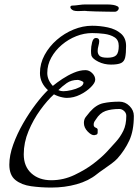

<svg xmlns="http://www.w3.org/2000/svg" viewBox="-20 -767 628 865"><path d="M583 -245Q583 -178 562.5 -134Q542 -90 509 -53Q500 -43 482 -29.5Q464 -16 445.5 -3.5Q427 9 416 18Q379 48 325.5 63Q272 78 211 78Q164 78 120.5 72Q77 66 49.5 44Q22 22 22 -25Q22 -67 39.5 -115.5Q57 -164 84 -211Q111 -258 141 -297.5Q171 -337 196 -361Q179 -376 169.5 -395.5Q160 -415 160 -438Q160 -481 181 -519.5Q202 -558 236 -587.5Q270 -617 311.5 -634Q353 -651 395 -651Q431 -651 466 -643.5Q501 -636 524.5 -616Q548 -596 548 -560Q548 -527 544 -508.5Q540 -490 525.5 -483Q511 -476 480 -476Q449 -476 423 -489Q397 -502 392 -516Q391 -520 390.5 -525.5Q390 -531 390 -538Q390 -557 395 -576.5Q400 -596 412 -596Q427 -596 427 -582Q427 -573 423.5 -560.5Q420 -548 420 -537Q420 -524 428.5 -515.5Q437 -507 464 -507Q493 -507 504 -518.5Q515 -530 515 -560Q515 -587 496 -599Q477 -611 449.5 -614.5Q422 -618 395 -618Q359 -618 323.5 -604Q288 -590 258.5 -565Q229 -540 211 -507.5Q193 -475 193 -438Q193 -407 218 -380Q236 -395 261 -411.5Q286 -428 313 -439.5Q340 -451 365 -451Q382 -451 395.5 -437.5Q409 -424 409 -408Q409 -394 389.5 -374.5Q370 -355 341 -340.5Q312 -326 281 -326Q277 -326 272.5 -326.5Q268 -327 263 -328Q242 -332 223 -342Q193 -315 161.5 -271.5Q130 -228 108.5 -176.5Q87 -125 87 -72Q87 -17 121.5 14Q156 45 211 45Q266 45 316 21Q366 -3 400 -29Q417 -42 433 -56Q449 -70 463 -85Q483 -107 502.5 -128.5Q522 -150 535.5 -177.5Q549 -205 549 -245Q549 -258 539 -267Q529 -276 518 -276Q481 -276 455.5 -267Q430 -258 412 -229Q408 -224 405 -218.5Q402 -213 402 -205Q402 -195 412 -191.5Q422 -188 420 -178V-170Q420 -166 418 -163Q416 -160 405 -158Q392 -157 375 -174.5Q358 -192 358 -213Q358 -229 366 -239.5Q374 -250 385 -263Q413 -295 444.5 -302Q476 -309 518 -309Q544 -309 563.5 -289.5Q583 -270 583 -245ZM331 -407Q301 -407 280.5 -392.5Q260 -378 243 -361Q254 -356 265 -356Q280 -356 301.5 -361Q323 -366 339.5 -374.5Q356 -383 356 -395Q356 -399 345.5 -403Q335 -407 331 -407ZM506 -740Q515 -737 515 -730Q515 -724 509.5 -719Q504 -714 496 -714Q483 -714 458.5 -714.5Q434 -715 409.5 -715.5Q385 -716 373 -717Q369 -718 360 -718Q353 -718 345.5 -717.5Q338 -717 331 -717Q318 -717 310 -720Q297 -727 297 -735Q297 -742 308 -742Q318 -742 335 -744.5Q352 -747 365 -747H459Q478 -747 489.5 -745Q501 -743 506 -740Z"/></svg>

Font: Ingrid Darling
Style: Regular
Weight: 400
Designer: Robert E. Leuschke
Foundry: Robert E. Leuschke
Version: Version 1.010; ttfautohint (v1.8.3)